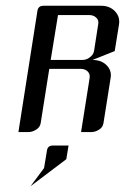

<svg xmlns="http://www.w3.org/2000/svg" viewBox="-20 -458 434 666"><path d="M43.9 0 109.9 -420.9Q112.8 -438 130.9 -438H331.1Q360.4 -438 378.9 -418.9Q393.6 -403.3 393.6 -383.8Q393.6 -377.9 393.1 -375L377.9 -280.8L300.8 -250Q331.5 -250 349.6 -231.9Q364.7 -217.3 364.7 -196.8Q364.7 -193.8 363.8 -188L338.9 -30.8Q336.4 -16.1 324.2 -8.8Q311 0 297.9 0H261.2L291 -188Q293 -201.2 284.2 -210Q274.9 -219.2 259.8 -219.2H150.9L121.1 -30.8Q118.7 -16.6 106 -8.8Q92.8 0 80.1 0ZM155.8 -250H265.1Q280.3 -250 291 -258.8Q303.7 -267.6 306.2 -280.8L320.8 -375Q323.2 -388.2 313.5 -397Q304.2 -405.8 289.1 -405.8H181.2ZM85.9 188 132.8 125 143.1 63Q146 46.9 163.1 46.9H217.8L210 94.2Z"/></svg>

Font: Hhenum
Style: Italic
Weight: 400
Designer: T. Christopher White
Version: Version 1.0